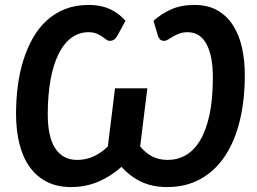

<svg xmlns="http://www.w3.org/2000/svg" viewBox="-20 -750 1042 778"><path d="M602 -665.5 621 -601.5C624.7 -594.5 628.2 -589.9 631.8 -587.8C635.2 -585.6 639.8 -584.5 645.5 -584.5C650.5 -584.5 655.8 -586.3 661.5 -590C667.2 -593.7 673.8 -597.7 681.2 -602C688.8 -606.3 697.2 -610.3 706.8 -614C716.2 -617.7 727.5 -619.5 740.5 -619.5C773.5 -619.5 798.8 -603.8 816.2 -572.2C833.8 -540.8 842.5 -495.3 842.5 -436C842.5 -377 837.9 -326.4 828.8 -284.2C819.6 -242.1 806.8 -207.5 790.5 -180.5C774.2 -153.5 754.8 -133.7 732.5 -121C710.2 -108.3 685.8 -102 659.5 -102C635.8 -102 614.9 -106.7 596.8 -116C578.6 -125.3 562.3 -139 548 -157L577 -392H446L417 -156.5C398.3 -138.5 378.8 -124.9 358.2 -115.8C337.8 -106.6 315.8 -102 292.5 -102C272.5 -102 255 -106.2 240 -114.5C225 -122.8 212.6 -134.8 202.8 -150.5C192.9 -166.2 185.6 -185.4 180.8 -208.2C175.9 -231.1 173.5 -256.8 173.5 -285.5C173.5 -338.2 177.2 -385.2 184.8 -426.5C192.2 -467.8 203.2 -502.8 217.5 -531.5C231.8 -560.2 249.2 -582 269.5 -597C289.8 -612 312.8 -619.5 338.5 -619.5C351.5 -619.5 362.3 -617.7 371 -614C379.7 -610.3 387.2 -606.3 393.5 -602C399.8 -597.7 405.4 -593.7 410.2 -590C415.1 -586.3 420 -584.5 425 -584.5C430.7 -584.5 435.5 -585.6 439.5 -587.8C443.5 -589.9 448.2 -594.5 453.5 -601.5L488.5 -665.5C480.5 -674.8 471.6 -683.4 461.8 -691.2C451.9 -699.1 440.8 -705.9 428.5 -711.8C416.2 -717.6 402.6 -722.1 387.8 -725.2C372.9 -728.4 356.5 -730 338.5 -730C303.5 -730 271.9 -724.4 243.8 -713.2C215.6 -702.1 190.6 -686.5 168.8 -666.5C146.9 -646.5 128.2 -622.7 112.8 -595C97.2 -567.3 84.4 -537.2 74.2 -504.5C64.1 -471.8 56.7 -437.2 52 -400.5C47.3 -363.8 45 -326.5 45 -288.5C45 -243.5 49.7 -202.7 59 -166C68.3 -129.3 82.3 -98.2 101 -72.5C119.7 -46.8 142.8 -27 170.5 -13C198.2 1 230.5 8 267.5 8C306.8 8 343.4 0.9 377.2 -13.2C411.1 -27.4 442.8 -47.7 472.5 -74C495.8 -47.7 522.6 -27.4 552.8 -13.2C582.9 0.9 617.7 8 657 8C708 8 753.1 -2.8 792.2 -24.5C831.4 -46.2 864.3 -76.9 891 -116.8C917.7 -156.6 937.8 -204.4 951.5 -260.2C965.2 -316.1 972 -378.2 972 -446.5C972 -485.2 968.2 -521.7 960.8 -556C953.2 -590.3 941.3 -620.4 925 -646.2C908.7 -672.1 887.6 -692.5 861.8 -707.5C835.9 -722.5 804.7 -730 768 -730C731.7 -730 700.2 -724 673.5 -712C646.8 -700 623 -684.5 602 -665.5Z"/></svg>

Font: Lato
Style: Bold Italic
Weight: 700
Italic angle: -7°
Designer: Lukasz Dziedzic
Foundry: tyPoland Lukasz Dziedzic
Version: Version 2.007; 2014-02-27